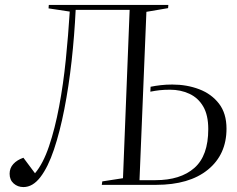

<svg xmlns="http://www.w3.org/2000/svg" viewBox="-20 -750 963 779"><path d="M506 -710H287Q282 -605 270.5 -502Q259 -399 241 -307Q223 -215 199 -143.5Q175 -72 144 -31.5Q113 9 75 9Q52 9 35.5 -5.5Q19 -20 19 -45Q19 -68 34 -84.5Q49 -101 75 -110L122 -47Q155 -86 179 -157Q203 -228 220 -318.5Q237 -409 247 -508Q257 -607 263 -703L177 -716L178 -730H663L662 -717L574 -702L546 -19H611Q712 -19 768.5 -68.5Q825 -118 825 -226Q825 -283 804.5 -318Q784 -353 748.5 -369.5Q713 -386 670 -386Q646 -386 628 -384Q610 -382 590 -378L591 -398Q611 -402 632.5 -404.5Q654 -407 679 -407Q738 -407 788 -388Q838 -369 868.5 -329.5Q899 -290 899 -228Q899 -123 823.5 -61.5Q748 0 613 0H393L395 -14L479 -27Z"/></svg>

Font: Literata 72pt Light
Style: Italic
Weight: 300
Italic angle: -2°
Designer: Latin by Veronika Burian and Jose Scaglione. Greek by Irene Vlachou. Cyrillic by Vera Evstafieva
Foundry: TypeTogether
Version: Version 3.002